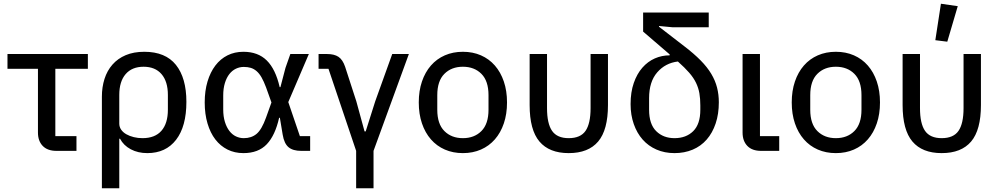

<svg xmlns="http://www.w3.org/2000/svg" viewBox="-20 -807 5343 1027"><path d="M282 0Q234 0 208.5 -26.5Q183 -53 183 -98V-439H20V-518H450V-439H276V-79H389V0Z M525 -290Q525 -341 539 -385Q553 -429 581.5 -461.5Q610 -494 652.5 -512Q695 -530 752 -530Q865 -530 921 -460Q977 -390 977 -262Q977 -131 922 -59.5Q867 12 768 12Q718 12 679.5 -8.5Q641 -29 622 -65H618V200H525ZM742 -68Q809 -68 843.5 -107.5Q878 -147 878 -220V-299Q878 -371 844 -410.5Q810 -450 748 -450Q686 -450 652 -410.5Q618 -371 618 -299V-146Q618 -128 628 -113.5Q638 -99 655.5 -89Q673 -79 695.5 -73.5Q718 -68 742 -68Z M1639 0H1591Q1547 0 1523.5 -19.5Q1500 -39 1492 -87L1477 -177H1473Q1452 -83 1407 -35.5Q1362 12 1282 12Q1235 12 1197 -7Q1159 -26 1132 -61Q1105 -96 1090 -146.5Q1075 -197 1075 -259Q1075 -321 1090 -371Q1105 -421 1132 -456.5Q1159 -492 1197 -511Q1235 -530 1282 -530Q1360 -530 1407 -483.5Q1454 -437 1476 -341H1480L1507 -444L1533 -518H1632L1522 -261L1584 -79H1639ZM1284 -68Q1325 -68 1352.5 -91Q1380 -114 1403 -178L1432 -259L1403 -340Q1391 -372 1379 -393Q1367 -414 1352.5 -426.5Q1338 -439 1321.5 -444Q1305 -449 1284 -449Q1262 -449 1242 -439.5Q1222 -430 1207 -411Q1192 -392 1183 -363Q1174 -334 1174 -296V-222Q1174 -184 1183 -155Q1192 -126 1207 -106.5Q1222 -87 1242 -77.5Q1262 -68 1284 -68Z M1885 0 1737 -439H1684V-518H1730Q1768 -518 1790.5 -503Q1813 -488 1826 -450L1886 -265L1930 -104H1936L1987 -265L2078 -518H2167L1978 0V200H1885Z M2456 12Q2403 12 2359.5 -7Q2316 -26 2285 -61.5Q2254 -97 2237 -147Q2220 -197 2220 -259Q2220 -321 2237 -371Q2254 -421 2285 -456.5Q2316 -492 2359.5 -511Q2403 -530 2456 -530Q2509 -530 2552.5 -511Q2596 -492 2627 -456.5Q2658 -421 2675 -371Q2692 -321 2692 -259Q2692 -197 2675 -147Q2658 -97 2627 -61.5Q2596 -26 2552.5 -7Q2509 12 2456 12ZM2456 -68Q2517 -68 2555 -106Q2593 -144 2593 -220V-298Q2593 -374 2555 -412Q2517 -450 2456 -450Q2395 -450 2357 -412Q2319 -374 2319 -298V-220Q2319 -144 2357 -106Q2395 -68 2456 -68Z M2906 -229Q2906 -146 2933 -107Q2960 -68 3022 -68Q3085 -68 3112 -107Q3139 -146 3139 -229V-518H3232V-245Q3232 -112 3179.5 -50Q3127 12 3022 12Q2918 12 2865.5 -50Q2813 -112 2813 -245V-518H2906Z M3579 -661 3505 -668V-664L3641 -559Q3692 -520 3727.5 -484Q3763 -448 3784.5 -412Q3806 -376 3815.5 -338.5Q3825 -301 3825 -260Q3825 -197 3808 -146.5Q3791 -96 3760 -60.5Q3729 -25 3685 -6.5Q3641 12 3588 12Q3535 12 3491.5 -7Q3448 -26 3417.5 -60.5Q3387 -95 3370 -143.5Q3353 -192 3353 -250Q3353 -314 3370 -363Q3387 -412 3416 -445Q3445 -478 3482.5 -494.5Q3520 -511 3562 -511V-516L3420 -638V-740H3771V-661ZM3726 -243Q3726 -279 3721 -308Q3716 -337 3703 -364Q3690 -391 3666.5 -418Q3643 -445 3606 -478Q3539 -470 3495.5 -420Q3452 -370 3452 -282V-220Q3452 -143 3490 -105.5Q3528 -68 3588 -68Q3650 -68 3688 -105.5Q3726 -143 3726 -220Z M4148 0H4051Q4003 0 3977.5 -26.5Q3952 -53 3952 -98V-518H4045V-79H4148Z M4451 12Q4398 12 4354.5 -7Q4311 -26 4280 -61.5Q4249 -97 4232 -147Q4215 -197 4215 -259Q4215 -321 4232 -371Q4249 -421 4280 -456.5Q4311 -492 4354.5 -511Q4398 -530 4451 -530Q4504 -530 4547.5 -511Q4591 -492 4622 -456.5Q4653 -421 4670 -371Q4687 -321 4687 -259Q4687 -197 4670 -147Q4653 -97 4622 -61.5Q4591 -26 4547.5 -7Q4504 12 4451 12ZM4451 -68Q4512 -68 4550 -106Q4588 -144 4588 -220V-298Q4588 -374 4550 -412Q4512 -450 4451 -450Q4390 -450 4352 -412Q4314 -374 4314 -298V-220Q4314 -144 4352 -106Q4390 -68 4451 -68Z M4901 -229Q4901 -146 4928 -107Q4955 -68 5017 -68Q5080 -68 5107 -107Q5134 -146 5134 -229V-518H5227V-245Q5227 -112 5174.5 -50Q5122 12 5017 12Q4913 12 4860.5 -50Q4808 -112 4808 -245V-518H4901ZM5047 -584 4983 -592 5013 -787 5103 -774Z"/></svg>

Font: IBM Plex Sans Text
Style: Regular
Weight: 450
Designer: Mike Abbink, Paul van der Laan, Pieter van Rosmalen
Foundry: Bold Monday
Version: Version 3.005